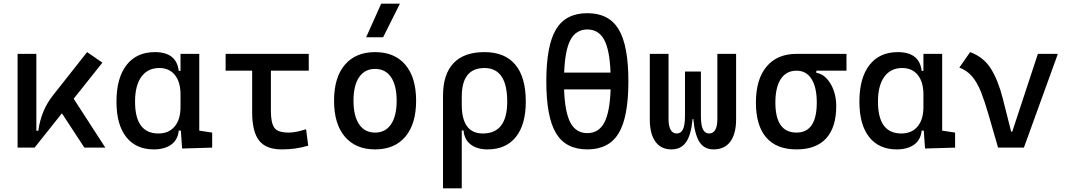

<svg xmlns="http://www.w3.org/2000/svg" viewBox="-20 -815 5899 1060"><path d="M77.1 0V-517.6H180.7V-93.3H191.4Q198.7 -147 218.3 -195.8Q237.8 -244.6 272.5 -288.6L460.9 -527.3L545.4 -469.2L386.7 -270L561.5 0H445.8L321.8 -189.5L170.9 0Z M829.1 9.8Q731 9.8 677 -58.3Q623 -126.5 623 -253.9Q623 -384.3 678.5 -455.8Q733.9 -527.3 835 -527.3Q954.6 -527.3 966.8 -423.8H976.6V-517.6H1080.1V-93.8L1151.4 -83V0L985.4 4.9L978.5 -93.8H966.8Q961.4 -42 924.6 -16.1Q887.7 9.8 829.1 9.8ZM976.6 -224.6V-293Q976.6 -362.3 945.6 -400.9Q914.6 -439.5 859.4 -439.5Q795.4 -439.5 760.5 -391.1Q725.6 -342.8 725.6 -253.9Q725.6 -78.1 854.5 -78.1Q912.1 -78.1 944.3 -116.7Q976.6 -155.3 976.6 -224.6Z M1535.2 9.8Q1448.7 9.8 1410.4 -39.1Q1372.1 -87.9 1372.1 -195.3V-424.8H1225.6V-517.6H1684.6V-424.8H1475.6V-200.2Q1475.6 -138.7 1493.9 -110.8Q1512.2 -83 1574.2 -83Q1612.3 -83 1669.9 -101.6L1681.6 -10.7Q1644 0 1609.4 4.9Q1574.7 9.8 1535.2 9.8Z M2050.8 9.8Q1943.4 9.8 1883.8 -60.5Q1824.2 -130.9 1824.2 -258.8Q1824.2 -387.2 1883.8 -457.3Q1943.4 -527.3 2050.8 -527.3Q2158.7 -527.3 2218 -457.3Q2277.3 -387.2 2277.3 -258.8Q2277.3 -130.9 2218 -60.5Q2158.7 9.8 2050.8 9.8ZM2050.8 -83Q2107.9 -83 2138.9 -128.9Q2169.9 -174.8 2169.9 -258.8Q2169.9 -343.3 2138.9 -388.9Q2107.9 -434.6 2050.8 -434.6Q1993.7 -434.6 1962.6 -388.9Q1931.6 -343.3 1931.6 -258.8Q1931.6 -174.8 1962.6 -128.9Q1993.7 -83 2050.8 -83ZM2001.5 -609.4 2084.5 -794.9H2188L2095.2 -609.4Z M2671.9 9.8Q2615.2 9.8 2579.6 -16.6Q2543.9 -43 2539.1 -94.7H2529.3V224.6H2425.8V-285.6Q2425.8 -404.8 2483.6 -466.1Q2541.5 -527.3 2654.3 -527.3Q2767.1 -527.3 2825 -458Q2882.8 -388.7 2882.8 -253.9Q2882.8 -126.5 2827.6 -58.3Q2772.5 9.8 2671.9 9.8ZM2529.3 -237.3Q2529.3 -78.1 2645.5 -78.1Q2780.3 -78.1 2780.3 -253.9Q2780.3 -439.5 2654.3 -439.5Q2529.3 -439.5 2529.3 -281.2Z M3222.7 9.8Q3103.5 9.8 3049.8 -79.3Q2996.1 -168.5 2996.1 -366.2Q2996.1 -564 3049.8 -653.1Q3103.5 -742.2 3222.7 -742.2Q3341.8 -742.2 3395.5 -653.1Q3449.2 -564 3449.2 -366.2Q3449.2 -168.5 3395.5 -79.3Q3341.8 9.8 3222.7 9.8ZM3222.7 -80.1Q3285.2 -80.1 3315.9 -137.5Q3346.7 -194.8 3351.1 -321.3H3094.2Q3098.6 -194.8 3129.4 -137.5Q3160.2 -80.1 3222.7 -80.1ZM3094.7 -414.1H3350.6Q3346.2 -539.1 3315.4 -595.7Q3284.7 -652.3 3222.7 -652.3Q3160.6 -652.3 3129.9 -595.7Q3099.1 -539.1 3094.7 -414.1Z M3919.4 9.8Q3868.7 9.8 3842.3 -30Q3815.9 -69.8 3807.6 -158.2H3803.7Q3795.4 -69.8 3767.6 -30Q3739.7 9.8 3687 9.8Q3628.9 9.8 3598.1 -33.4Q3567.4 -76.7 3567.4 -156.2V-517.6H3670.9V-156.2Q3670.9 -119.1 3682.4 -98.6Q3693.8 -78.1 3716.3 -78.1Q3738.8 -78.1 3750.2 -100.3Q3761.7 -122.6 3761.7 -175.8V-419.9H3849.6V-175.8Q3849.6 -122.6 3861.1 -100.3Q3872.6 -78.1 3895 -78.1Q3917.5 -78.1 3929 -98.6Q3940.4 -119.1 3940.4 -156.2V-517.6H4043.9V-156.2Q4043.9 -76.7 4012.2 -33.4Q3980.5 9.8 3919.4 9.8Z M4377.4 9.8Q4267.1 9.8 4210.2 -55.9Q4153.3 -121.6 4153.3 -249Q4153.3 -377.4 4212.2 -447.5Q4271 -517.6 4377.4 -517.6H4653.3V-424.8H4486.8V-413.1Q4518.6 -408.2 4543.2 -382.3Q4567.9 -356.4 4582.3 -316.7Q4596.7 -276.9 4596.7 -229.5Q4596.7 -111.8 4541 -51Q4485.4 9.8 4377.4 9.8ZM4377.4 -83Q4489.3 -83 4489.3 -249Q4489.3 -333.5 4460.2 -379.2Q4431.2 -424.8 4377.4 -424.8Q4321.3 -424.8 4291 -379.2Q4260.7 -333.5 4260.7 -249Q4260.7 -83 4377.4 -83Z M4930.7 9.8Q4832.5 9.8 4778.6 -58.3Q4724.6 -126.5 4724.6 -253.9Q4724.6 -384.3 4780 -455.8Q4835.4 -527.3 4936.5 -527.3Q5056.2 -527.3 5068.4 -423.8H5078.1V-517.6H5181.6V-93.8L5252.9 -83V0L5086.9 4.9L5080.1 -93.8H5068.4Q5063 -42 5026.1 -16.1Q4989.3 9.8 4930.7 9.8ZM5078.1 -224.6V-293Q5078.1 -362.3 5047.1 -400.9Q5016.1 -439.5 4960.9 -439.5Q4897 -439.5 4862.1 -391.1Q4827.1 -342.8 4827.1 -253.9Q4827.1 -78.1 4956.1 -78.1Q5013.7 -78.1 5045.9 -116.7Q5078.1 -155.3 5078.1 -224.6Z M5490.2 0 5435.1 -190.4Q5416 -255.9 5396.2 -306.4Q5376.5 -356.9 5348.4 -391.1Q5320.3 -425.3 5276.4 -441.9L5335.9 -527.3Q5411.1 -499.5 5450.9 -435.3Q5490.7 -371.1 5515.6 -273.4L5562.5 -87.9H5568.4L5710 -517.6H5820.3L5632.8 0Z"/></svg>

Font: CaskaydiaCove NFP
Style: Regular
Weight: 400
Designer: Aaron Bell
Foundry: Saja Typeworks
Version: Version 2111.001; VTT 6.35;Nerd Fonts 3.1.1